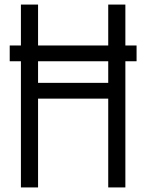

<svg xmlns="http://www.w3.org/2000/svg" viewBox="-20 -820 640 840"><path d="M22.5 -552V-621H577.5V-552ZM453.5 0V-800H528.5V0ZM71.5 0V-800H146.5V0ZM100.5 -388.5V-457.5H499.5V-388.5Z"/></svg>

Font: Victor Mono Thin
Style: Regular
Weight: 100
Monospace: yes
Designer: Rune Bjørnerås
Version: Version 1.561;gftools[0.9.30]